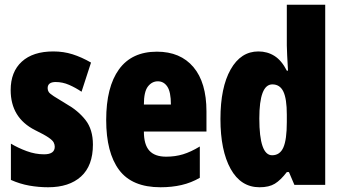

<svg xmlns="http://www.w3.org/2000/svg" viewBox="-20 -780 1442 810"><path d="M372 -170Q372 -81 322 -35.5Q272 10 183 10Q143 10 103.5 3Q64 -4 26 -21V-174Q56 -156 92.5 -142.5Q129 -129 166 -129Q211 -129 211 -161Q211 -170 206.5 -179Q202 -188 184.5 -200Q167 -212 128 -231Q25 -283 25 -400Q25 -477 72 -520Q119 -563 205 -563Q248 -563 286 -551Q324 -539 364 -516L324 -393Q299 -410 271.5 -422Q244 -434 215 -434Q181 -434 181 -408Q181 -399 185.5 -392Q190 -385 207 -374Q224 -363 259 -342Q309 -314 340.5 -274Q372 -234 372 -170Z M642 -562Q741 -562 796 -497Q851 -432 851 -310V-225H587Q587 -170 610 -144.5Q633 -119 681 -119Q719 -119 752 -129Q785 -139 823 -162V-30Q787 -9 746 0.5Q705 10 657 10Q537 10 482.5 -63Q428 -136 428 -274Q428 -413 482 -487.5Q536 -562 642 -562ZM646 -437Q621 -437 604 -415Q587 -393 587 -339H701Q701 -392 686 -414.5Q671 -437 646 -437Z M1075 10Q996 10 953 -67.5Q910 -145 910 -278Q910 -411 953 -487Q996 -563 1070 -563Q1108 -563 1138 -544Q1168 -525 1190 -482H1195Q1193 -520 1191.5 -546Q1190 -572 1190 -588V-760H1352V0H1222L1199 -54H1190Q1164 -20 1139.5 -5Q1115 10 1075 10ZM1128 -125Q1161 -125 1175.5 -158Q1190 -191 1190 -265V-297Q1190 -363 1175.5 -393.5Q1161 -424 1129 -424Q1074 -424 1074 -280Q1074 -125 1128 -125Z"/></svg>

Font: Noto Sans Sinhala ExtraCondensed Black
Style: Regular
Weight: 900
Width: 2
Designer: Jelle Bosma - Monotype Design Team
Foundry: Monotype Imaging Inc.
Version: Version 2.006; ttfautohint (v1.8.4.7-5d5b)